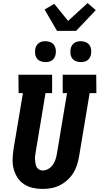

<svg xmlns="http://www.w3.org/2000/svg" viewBox="-20 -1221 647 1249"><path d="M257 8Q224 8 193 1Q162 -6 136 -23Q110 -40 93.5 -66Q77 -92 69 -122Q61 -152 62 -185Q63 -218 68 -251L129 -615H101L100 -735H319V-615H276L212 -231Q210 -219 208.5 -206Q207 -193 208 -180.5Q209 -168 211 -156Q213 -144 219 -133.5Q225 -123 235.5 -117.5Q246 -112 259 -112Q277 -112 295 -122.5Q313 -133 324 -149Q335 -165 341 -183.5Q347 -202 350 -220L416 -615H388V-735H606L607 -615H563L494 -201Q489 -173 480 -145.5Q471 -118 455.5 -93.5Q440 -69 417 -48.5Q394 -28 367.5 -15Q341 -2 313 3Q285 8 257 8ZM505 -817Q489 -817 474 -823Q459 -829 450 -841Q441 -853 439 -869Q437 -885 439 -901Q441 -913 447 -923.5Q453 -934 462.5 -941Q472 -948 483.5 -950.5Q495 -953 506 -953Q522 -953 537 -947Q552 -941 561 -929Q570 -917 572.5 -901Q575 -885 572 -869Q570 -857 564.5 -846.5Q559 -836 549 -829Q539 -822 527.5 -819.5Q516 -817 505 -817ZM275 -817Q259 -817 244 -823Q229 -829 220 -841Q211 -853 209 -869Q207 -885 209 -901Q211 -913 217 -923.5Q223 -934 232.5 -941Q242 -948 253.5 -950.5Q265 -953 276 -953Q292 -953 307 -947Q322 -941 331 -929Q340 -917 342.5 -901Q345 -885 342 -869Q340 -857 334.5 -846.5Q329 -836 319 -829Q309 -822 297.5 -819.5Q286 -817 275 -817ZM351 -1020 270 -1159 333 -1196 423 -1085 550 -1201 603 -1155 475 -1020Z"/></svg>

Font: Iosevka Etoile Heavy
Style: Italic
Weight: 900
Italic angle: -9°
Designer: Belleve Invis
Foundry: Belleve Invis
Version: Version 22.1.2; ttfautohint (v1.8.4)